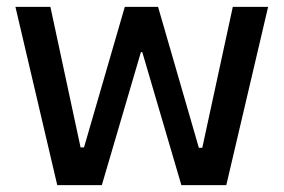

<svg xmlns="http://www.w3.org/2000/svg" viewBox="-20 -540 827 560"><path d="M147 0H277L391 -388H395L509 0H640L762 -520H659L570 -109H560L441 -520H344L225 -110H215L127 -520H25Z"/></svg>

Font: Fixel Text Medium
Style: Regular
Weight: 500
Width: 4
Designer: AlfaBravo + MacPaw
Foundry: Kyrylo Tkachov, Marchela Mozhyna, Serhii Makarenko, Maria Weinstein, Zakhar Kryvoshyya
Version: Version 1.211